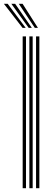

<svg xmlns="http://www.w3.org/2000/svg" viewBox="-60 -992 286 1012"><path d="M130 0V-800H147.5V0ZM59.5 0V-800H77V0ZM94.8 0V-800H112.2V0ZM59 -845 -39.5 -972H-19.5L75.5 -845ZM91.2 -845 -0.2 -972H19.8L107.8 -845ZM123.5 -845 39 -972H59L140 -845Z"/></svg>

Font: Big Shoulders Inline Text Medium
Style: Regular
Weight: 500
Designer: Patric King
Foundry: XO Type Co
Version: Version 1.000